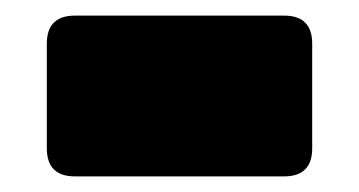

<svg xmlns="http://www.w3.org/2000/svg" viewBox="-20 -483 460 246"><path d="M76 -257Q40 -257 40 -293V-427Q40 -463 76 -463H344Q380 -463 380 -427V-293Q380 -257 344 -257Z"/></svg>

Font: Bungee Tint
Style: Regular
Weight: 400
Designer: David Jonathan Ross
Foundry: David Jonathan Ross
Version: Version 2.001